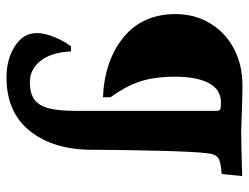

<svg xmlns="http://www.w3.org/2000/svg" viewBox="-110 -576 786 607"><g transform="rotate(90 283.5 -273.0)"><path d="M85 4Q85 -20 97.5 -51Q110 -82 127 -104H143Q146 -42 172.5 -8Q199 26 240 26Q276 26 295.5 11.5Q315 -3 323 -34Q331 -65 331 -121V-563Q331 -573 326.5 -575.5Q322 -578 304 -578Q264 -578 243.5 -540Q223 -502 223 -434Q223 -368 238 -322.5Q253 -277 288 -229V-205Q172 -210 98.5 -270Q25 -330 25 -435Q25 -494 53.5 -542.5Q82 -591 133.5 -618.5Q185 -646 251 -646Q282 -646 336 -644Q382 -642 395 -642Q427 -642 537 -645L531 -584L529 -580Q492 -578 479.5 -569Q467 -560 465 -534Q460 -499 457 -375Q454 -251 454 -170Q454 -49 395 25.5Q336 100 225 100Q168 100 126.5 73.5Q85 47 85 4Z"/></g></svg>

Font: Alegreya
Style: Bold
Weight: 700
Designer: Juan Pablo del Peral
Foundry: Huerta Tipografica
Version: Version 2.008; ttfautohint (v1.8)